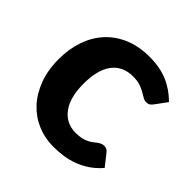

<svg xmlns="http://www.w3.org/2000/svg" viewBox="-145 -646 774 774"><g transform="rotate(45 242.0 -258.5)"><path d="M431 -400.5Q425 -392.5 419 -388.2Q413 -384 402 -384Q392 -384 382.8 -389.8Q373.5 -395.5 361.5 -402.2Q349.5 -409 333 -414.8Q316.5 -420.5 292 -420.5Q261 -420.5 238.2 -409.2Q215.5 -398 200.5 -377Q185.5 -356 178.2 -326Q171 -296 171 -258.5Q171 -179.5 202.8 -137.5Q234.5 -95.5 289.5 -95.5Q308.5 -95.5 322.2 -98.8Q336 -102 346.2 -107Q356.5 -112 364 -118Q371.5 -124 378.2 -129Q385 -134 391.8 -137.2Q398.5 -140.5 407 -140.5Q423 -140.5 432 -128.5L471.5 -78.5Q449.5 -53 424.5 -36.2Q399.5 -19.5 372.8 -9.8Q346 0 318.5 3.8Q291 7.5 264 7.5Q216.5 7.5 174 -10.2Q131.5 -28 99.5 -62Q67.5 -96 48.8 -145.5Q30 -195 30 -258.5Q30 -315 46.5 -363.5Q63 -412 95 -447.5Q127 -483 174.2 -503.2Q221.5 -523.5 283.5 -523.5Q342.5 -523.5 387 -504.5Q431.5 -485.5 467 -449.5Z"/></g></svg>

Font: Lato
Style: Regular
Weight: 800
Designer: Lukasz Dziedzic with Adam Twardoch and Botio Nikoltchev
Foundry: tyPoland Lukasz Dziedzic
Version: Version 2.015; 2015-08-06; http://www.latofonts.com/; ttfaut